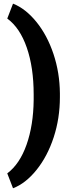

<svg xmlns="http://www.w3.org/2000/svg" viewBox="-20 -804 392 1044"><path d="M305.7 -275.4Q305.7 -160.6 272 -57.6Q238.3 45.4 179 119.4Q119.6 193.4 50.8 219.7L19.5 138.7Q87.4 87.9 124.5 -17.6Q161.6 -123 163.1 -260.3V-290Q163.1 -437 125.7 -544.9Q88.4 -652.8 19.5 -703.1L50.8 -784.2Q119.1 -757.3 178 -684.8Q236.8 -612.3 270.8 -510.5Q304.7 -408.7 305.7 -296.9Z"/></svg>

Font: Roboto Black
Style: Regular
Weight: 900
Designer: Google
Version: Version 2.134; 2016